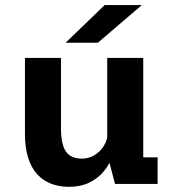

<svg xmlns="http://www.w3.org/2000/svg" viewBox="-20 -730 690 762"><path d="M253.5 11.5Q215 11.5 183 -0.8Q151 -13 127.8 -38.2Q104.5 -63.5 91.8 -103.5Q79 -143.5 79 -198.5V-500H222V-221Q222 -177.5 230.8 -151Q239.5 -124.5 257.8 -112.5Q276 -100.5 304.5 -100.5Q325.5 -100.5 343.2 -108.2Q361 -116 375 -129.8Q389 -143.5 397.5 -161.2Q406 -179 408 -198L439 -183Q439 -148.5 427.5 -114Q416 -79.5 392.8 -51Q369.5 -22.5 334.8 -5.5Q300 11.5 253.5 11.5ZM436.5 0 405.5 -118V-500H548.5V-76.5L526 -105.5H605.5V0ZM368.5 -560.5H240.5L395.5 -710H543Z"/></svg>

Font: Trispace Thin SemiBold
Style: Regular
Weight: 600
Version: Version 1.210